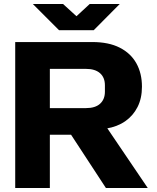

<svg xmlns="http://www.w3.org/2000/svg" viewBox="-20 -939 783 959"><path d="M56 0V-729H441Q523 -729 578 -701Q633 -673 661 -623Q689 -573 689 -506Q689 -448 667 -404.5Q645 -361 605.5 -333.5Q566 -306 511 -297L505 -298L508 -310L718 0H509L335 -266H213V-399H409Q456 -399 480 -421Q504 -443 504 -481V-513Q504 -552 479.5 -573.5Q455 -595 409 -595H229V0ZM275 -788 144 -919H295L362 -858L428 -919H578L448 -788Z"/></svg>

Font: Hubot Sans
Style: Bold
Weight: 700
Designer: Deni Anggara
Foundry: GitHub, Inc., Subsidiary of Microsoft Corporation
Version: Version 2.000